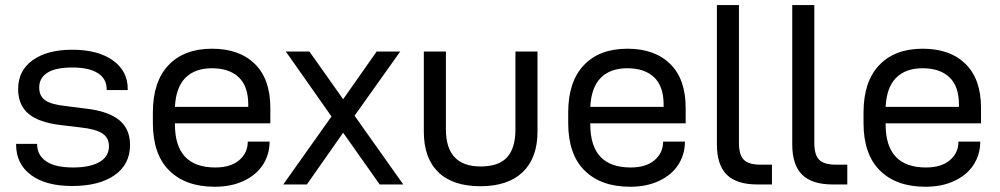

<svg xmlns="http://www.w3.org/2000/svg" viewBox="-20 -710 3849 739"><path d="M42 -153.3V-156.2H123V-154.3Q123 -113.3 157.2 -89.4Q191.4 -65.4 261.7 -65.4Q326.2 -65.4 362.8 -86.4Q399.4 -107.4 399.4 -147.5Q399.4 -180.7 372.6 -197.3Q345.7 -213.9 288.1 -219.7L214.8 -228.5Q129.9 -238.3 89.8 -272Q49.8 -305.7 49.8 -367.2Q49.8 -438.5 106 -478.5Q162.1 -518.6 257.8 -518.6Q357.4 -518.6 414.6 -477.5Q471.7 -436.5 471.7 -367.2V-363.3H390.6V-366.2Q390.6 -407.2 356.4 -428.7Q322.3 -450.2 258.8 -450.2Q194.3 -450.2 162.6 -430.2Q130.9 -410.2 130.9 -373Q130.9 -340.8 153.8 -324.2Q176.8 -307.6 233.4 -301.8L310.5 -292Q396.5 -282.2 438.5 -248Q480.5 -213.9 480.5 -152.3Q480.5 -77.1 420.9 -35.6Q361.3 5.9 257.8 5.9Q156.2 5.9 99.1 -36.6Q42 -79.1 42 -153.3Z M653.3 -235.4V-231.4Q653.3 -65.4 808.6 -65.4Q867.2 -65.4 899.9 -92.8Q932.6 -120.1 933.6 -162.1V-165H1017.6V-161.1Q1016.6 -113.3 991.2 -74.7Q965.8 -36.1 918 -13.7Q870.1 8.8 806.6 8.8Q694.3 8.8 631.3 -53.7Q568.4 -116.2 568.4 -236.3V-277.3Q568.4 -395.5 628.4 -459Q688.5 -522.5 795.9 -522.5Q901.4 -522.5 960.9 -463.9Q1020.5 -405.3 1020.5 -294.9V-235.4ZM653.3 -298.8H935.5V-307.6Q935.5 -377.9 898.9 -412.6Q862.3 -447.3 795.9 -447.3Q730.5 -447.3 693.8 -410.6Q657.2 -374 653.3 -298.8Z M1441.4 0 1300.8 -199.2 1161.1 0H1070.3L1255.9 -261.7L1080.1 -511.7H1170.9L1300.8 -328.1L1429.7 -511.7H1520.5L1344.7 -264.6L1532.2 0Z M1611.3 -203.1V-511.7H1696.3V-211.9Q1696.3 -69.3 1830.1 -69.3Q1899.4 -69.3 1931.6 -104.5Q1963.9 -139.6 1963.9 -211.9V-511.7H2048.8V-203.1Q2048.8 -102.5 1992.2 -47.9Q1935.5 6.8 1829.1 6.8Q1722.7 6.8 1667 -47.4Q1611.3 -101.6 1611.3 -203.1Z M2252 -235.4V-231.4Q2252 -65.4 2407.2 -65.4Q2465.8 -65.4 2498.5 -92.8Q2531.2 -120.1 2532.2 -162.1V-165H2616.2V-161.1Q2615.2 -113.3 2589.8 -74.7Q2564.5 -36.1 2516.6 -13.7Q2468.8 8.8 2405.3 8.8Q2293 8.8 2230 -53.7Q2167 -116.2 2167 -236.3V-277.3Q2167 -395.5 2227.1 -459Q2287.1 -522.5 2394.5 -522.5Q2500 -522.5 2559.6 -463.9Q2619.1 -405.3 2619.1 -294.9V-235.4ZM2252 -298.8H2534.2V-307.6Q2534.2 -377.9 2497.6 -412.6Q2460.9 -447.3 2394.5 -447.3Q2329.1 -447.3 2292.5 -410.6Q2255.9 -374 2252 -298.8Z M2739.3 -154.3V-690.4H2824.2V-159.2Q2824.2 -114.3 2842.8 -95.2Q2861.3 -76.2 2907.2 -76.2H2951.2V0H2895.5Q2815.4 0 2777.3 -37.6Q2739.3 -75.2 2739.3 -154.3Z M3029.3 -154.3V-690.4H3114.3V-159.2Q3114.3 -114.3 3132.8 -95.2Q3151.4 -76.2 3197.3 -76.2H3241.2V0H3185.5Q3105.5 0 3067.4 -37.6Q3029.3 -75.2 3029.3 -154.3Z M3388.7 -235.4V-231.4Q3388.7 -65.4 3543.9 -65.4Q3602.5 -65.4 3635.3 -92.8Q3668 -120.1 3668.9 -162.1V-165H3752.9V-161.1Q3752 -113.3 3726.6 -74.7Q3701.2 -36.1 3653.3 -13.7Q3605.5 8.8 3542 8.8Q3429.7 8.8 3366.7 -53.7Q3303.7 -116.2 3303.7 -236.3V-277.3Q3303.7 -395.5 3363.8 -459Q3423.8 -522.5 3531.2 -522.5Q3636.7 -522.5 3696.3 -463.9Q3755.9 -405.3 3755.9 -294.9V-235.4ZM3388.7 -298.8H3670.9V-307.6Q3670.9 -377.9 3634.3 -412.6Q3597.7 -447.3 3531.2 -447.3Q3465.8 -447.3 3429.2 -410.6Q3392.6 -374 3388.7 -298.8Z"/></svg>

Font: Dinish Expanded
Style: Regular
Weight: 400
Width: 7
Designer: Charles Nix
Foundry: Playbeing
Version: Version 2.005; ttfautohint (v1.8.3)